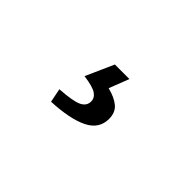

<svg xmlns="http://www.w3.org/2000/svg" viewBox="-26 -215 653 653"><g transform="rotate(45 300.0 111.5)"><path d="M206 233 196 183Q257 179 279.5 168.5Q302 158 302 136Q302 119 286 108Q270 97 225 91L270 -10H340L312 62Q348 71 367.5 87.5Q387 104 387 135Q387 183 340 206Q293 229 206 233Z"/></g></svg>

Font: Source Code Pro Semibold
Style: Regular
Weight: 600
Monospace: yes
Designer: Paul D. Hunt, Teo Tuominen
Foundry: Adobe Systems Incorporated
Version: Version 2.030;PS 1.000;hotconv 16.6.51;makeotf.lib2.5.65220